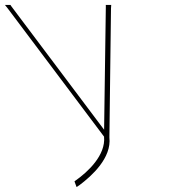

<svg xmlns="http://www.w3.org/2000/svg" viewBox="-199 -573 734 777"><path d="M229.3 -547 229.1 -553H251.1L250.2 -539L243.7 -17C253.3 66 172.3 139 122.9 176L110.9 184L102.4 161L106.3 158C155.9 123.3 229.6 55.2 222.1 -20L-167.8 -539L-178.9 -553H-156.9L-152.7 -547L222.3 -48Z"/></svg>

Font: Nordica Plus
Style: NordicaClassicUltraLightOpObl
Weight: 300
Version: Version 1